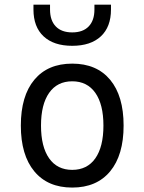

<svg xmlns="http://www.w3.org/2000/svg" viewBox="-20 -803 626 832"><path d="M293 9.8Q187 9.8 128.7 -60.5Q70.3 -130.9 70.3 -258.8Q70.3 -387.2 128.7 -457.3Q187 -527.3 293 -527.3Q398.9 -527.3 457.3 -457.3Q515.6 -387.2 515.6 -258.8Q515.6 -130.9 457.3 -60.5Q398.9 9.8 293 9.8ZM293 -66.9Q357.9 -66.9 393.1 -116.9Q428.2 -167 428.2 -258.8Q428.2 -350.6 393.1 -400.6Q357.9 -450.7 293 -450.7Q228 -450.7 192.9 -400.6Q157.7 -350.6 157.7 -258.8Q157.7 -167 192.9 -116.9Q228 -66.9 293 -66.9ZM293 -604.5Q212.9 -604.5 168.9 -645.5Q125 -686.5 125 -761.7V-782.7H196.8V-761.7Q196.8 -714.4 221.7 -688.5Q246.6 -662.6 293 -662.6Q339.4 -662.6 364.3 -688.5Q389.2 -714.4 389.2 -761.7V-782.7H460.9V-761.7Q460.9 -686.5 417 -645.5Q373 -604.5 293 -604.5Z"/></svg>

Font: Cascadia Mono SemiLight
Style: Regular
Weight: 350
Monospace: yes
Designer: Aaron Bell
Foundry: Saja Typeworks
Version: Version 2404.023; ttfautohint (v1.8.4)